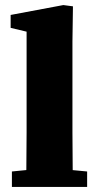

<svg xmlns="http://www.w3.org/2000/svg" viewBox="-20 -738 389 758"><path d="M27 0V-61L128 -71H219L324 -61V0ZM83 0Q84 -36 84 -72Q84 -108 84.5 -144Q85 -180 85 -215V-613L22 -628V-679L230 -718L268 -713L266 -574V-215Q266 -180 266.5 -144Q267 -108 267 -72Q267 -36 268 0Z"/></svg>

Font: Source Serif 4 ExtraBold
Style: Regular
Weight: 800
Designer: Frank Grießhammer
Foundry: Adobe Systems Incorporated
Version: Version 4.004;hotconv 1.0.116;makeotfexe 2.5.65601